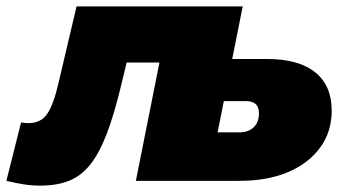

<svg xmlns="http://www.w3.org/2000/svg" viewBox="-65 -567 1086 602"><path d="M-45 0 1 -183Q9 -182 13.5 -181.5Q18 -181 25 -181Q63 -181 83 -210Q103 -239 119 -309L175 -547H696L587 0H361L436 -371H332L315 -300Q293 -208 269.5 -147Q246 -86 217.5 -50.5Q189 -15 151 0Q113 15 62 15Q34 15 9 11Q-16 7 -45 0ZM773 -382Q871 -382 923 -340.5Q975 -299 975 -220Q975 -154 939 -104.5Q903 -55 838.5 -27.5Q774 0 686 0H361L470 -547H695L662 -382ZM686 -152Q714 -152 730.5 -168Q747 -184 747 -212Q747 -250 706 -250H636L616 -152Z"/></svg>

Font: Montserrat Black
Style: Italic
Weight: 900
Italic angle: -11.3°
Designer: Julieta Ulanovsky
Foundry: Julieta Ulanovsky
Version: Version 9.000; ttfautohint (v1.8.4.7-5d5b)